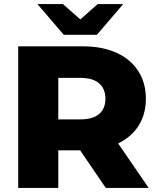

<svg xmlns="http://www.w3.org/2000/svg" viewBox="-20 -929 780 949"><path d="M376 -186H268V0H70V-700H390Q485 -700 555 -668.5Q625 -637 663 -578.5Q701 -520 701 -441Q701 -365 665.5 -308.5Q630 -252 564 -220L715 0H503ZM378 -544H268V-339H378Q439 -339 470 -365.5Q501 -392 501 -441Q501 -490 470 -517Q439 -544 378 -544ZM589 -909 459 -757H295L165 -909H291L377 -833L463 -909Z"/></svg>

Font: Idrija
Style: Regular
Weight: 800
Designer: Julieta Ulanovsky
Foundry: Julieta Ulanovsky
Version: Version 7.200